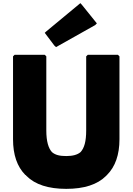

<svg xmlns="http://www.w3.org/2000/svg" viewBox="-20 -1181 845 1223"><path d="M529 -822V-350C529 -280 517 -238 493 -212C473 -195 443 -187 402 -187C362 -187 333 -193 311 -212C289 -236 275 -279 275 -350V-822L265 -832H73L63 -822V-294C63 -195 89 -120 141 -67L143 -66H144L149 -60C204 -5 289 22 402 22C515 22 600 -5 655 -60L662 -67C714 -119 741 -195 741 -294V-822L731 -832H539ZM265 -972 326 -891 337 -881 586 -1021 597 -1032 502 -1150 492 -1161 276 -982Z"/></svg>

Font: Hussar Woodtype
Style: Ultra
Weight: 900
Foundry: Cannot Into Space Fonts
Version: Version 1.07